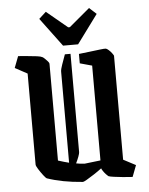

<svg xmlns="http://www.w3.org/2000/svg" viewBox="-56 -860 710 916"><g transform="rotate(-5 298.5 -402.0)"><path d="M86 -528 27 -560 48 -615Q70 -613 94 -611Q118 -609 137 -606.5Q156 -604 163 -600Q166 -599 173.5 -592Q181 -585 187.5 -577.5Q194 -570 194 -566V-102Q222 -93 246 -87V-523Q246 -534 254 -556.5Q262 -579 271 -604H298V-133Q298 -127 292.5 -112Q287 -97 279 -81Q299 -77 319 -76L396 -85V-539L338 -555V-600Q356 -602 385 -605.5Q414 -609 438.5 -612Q463 -615 468 -614Q473 -613 481.5 -605.5Q490 -598 496.5 -589Q503 -580 504 -577V-79L563 -48L542 7Q520 6 496 3.5Q472 1 453 -1.5Q434 -4 427 -7Q424 -9 416.5 -17Q409 -25 403 -34Q397 -43 396 -47Q379 -34 359 -21Q339 -8 323.5 1Q308 10 304 10Q252 6 210.5 -2Q169 -10 134 -22Q129 -24 117.5 -39Q106 -54 96 -70Q86 -86 86 -92ZM266 -646 164 -783 198 -814 298 -731H306L405 -814L439 -783L338 -646Z"/></g></svg>

Font: Grenze Gotisch Medium
Style: Regular
Weight: 500
Designer: Renata Polastri
Foundry: Omnibus-Type
Version: Version 1.001